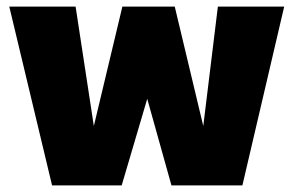

<svg xmlns="http://www.w3.org/2000/svg" viewBox="-20 -559 885 579"><path d="M8 -539H208L263 -179L349 -539H507L593 -179L637 -539H837L711 0H497L424 -261L347 0H137Z"/></svg>

Font: Exo Black
Style: Regular
Weight: 900
Designer: Natanael Gama
Foundry: Natanael Gama
Version: Version 1.500; ttfautohint (v1.6)